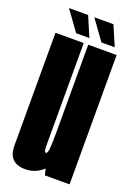

<svg xmlns="http://www.w3.org/2000/svg" viewBox="-141 -777 585 837"><g transform="rotate(20 152.0 -358.0)"><path d="M178.8 0 161.5 -68V-600H293.2V0ZM140.5 -600V-255.9Q140.5 -150 140.5 -121.9Q140.5 -93.9 149.2 -93.9Q157.1 -93.9 159.3 -118.4Q161.5 -142.9 161.5 -189.6L226 -182.6Q226 -97.2 186.9 -46.6Q147.9 4.1 88.2 4.1Q9.5 4.1 9.5 -76.8Q9.5 -157.8 9.5 -255.6V-600ZM212.2 -628.9 145.5 -721.4H234.2L273.8 -628.9ZM94.8 -628.9 28 -721.4H116.8L156.2 -628.9Z"/></g></svg>

Font: Anybody UltraCondensed Thin
Style: Regular
Weight: 100
Width: 1
Designer: Tyler Finck
Foundry: Etcetera Type Company
Version: Version 1.110